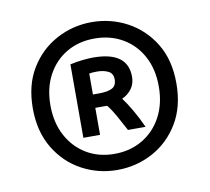

<svg xmlns="http://www.w3.org/2000/svg" viewBox="-61 -816 680 623"><g transform="rotate(-10 279.0 -504.5)"><path d="M278 -261Q216 -261 162 -290Q108 -319 75 -374Q42 -429 42 -505Q42 -582 75 -636Q108 -690 162 -719Q216 -748 278 -748Q341 -748 395 -719Q449 -690 482 -636Q515 -582 515 -505Q515 -428 482 -373.5Q449 -319 395 -290Q341 -261 278 -261ZM278 -314Q330 -314 370.5 -338Q411 -362 434 -405Q457 -448 457 -505Q457 -562 434 -604.5Q411 -647 370.5 -670.5Q330 -694 278 -694Q226 -694 186 -670.5Q146 -647 123 -604.5Q100 -562 100 -505Q100 -448 123 -405Q146 -362 186 -338Q226 -314 278 -314ZM187 -383V-625Q210 -630 229.5 -632Q249 -634 263 -634Q377 -634 377 -551Q377 -528 365 -511.5Q353 -495 333 -486Q346 -469 362 -441.5Q378 -414 392 -383H334Q318 -413 306 -434.5Q294 -456 281 -472H242V-383ZM242 -516H262Q290 -516 305 -523.5Q320 -531 320 -552Q320 -572 304.5 -579.5Q289 -587 268 -587Q258 -587 253 -586.5Q248 -586 242 -585Z"/></g></svg>

Font: Ubuntu Sans
Style: Regular
Weight: 400
Designer: Dalton Maag Ltd
Foundry: Dalton Maag Ltd
Version: Version 1.006; ttfautohint (v1.8.4.7-5d5b)